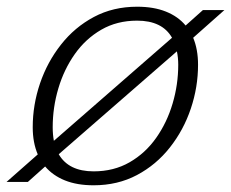

<svg xmlns="http://www.w3.org/2000/svg" viewBox="-40 -542 689 572"><path d="M368.5 -522Q418 -522 454.2 -507.5Q490.5 -493 513 -466L564.5 -512H628.5L535.5 -429.5Q550 -395 550 -349Q550 -282.5 528.5 -218.5Q507 -154.5 466.2 -102.8Q425.5 -51 368 -20.5Q310.5 10 239 10Q189.5 10 153.5 -4.5Q117.5 -19 94.5 -46L43 0H-20.5L72.5 -82Q57.5 -117 57.5 -163Q57.5 -229.5 79.2 -293.5Q101 -357.5 141.8 -409.2Q182.5 -461 239.8 -491.5Q297 -522 368.5 -522ZM117 -163Q117 -141 120.5 -122.5L472.5 -429.5Q443.5 -480.5 368.5 -480.5Q308.5 -480.5 261.8 -453.5Q215 -426.5 182.8 -380.8Q150.5 -335 133.8 -278.5Q117 -222 117 -163ZM239 -31.5Q299 -31.5 346 -58.5Q393 -85.5 425.2 -131.2Q457.5 -177 474.2 -233.5Q491 -290 491 -349Q491 -370.5 487 -389L135 -82.5Q164.5 -31.5 239 -31.5Z"/></svg>

Font: Newsreader 6pt Light
Style: Italic
Weight: 300
Italic angle: -17°
Designer: Hugues Gentile
Foundry: Production Type
Version: Version 1.003; ttfautohint (v1.8.3)